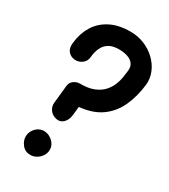

<svg xmlns="http://www.w3.org/2000/svg" viewBox="-243 -1124 1109 1257"><g transform="rotate(30 312.0 -496.0)"><path d="M122.5 -671Q97 -677 81.5 -699Q66 -721 71.5 -762Q79.5 -833.5 114 -889.8Q148.5 -946 210.5 -978.2Q272.5 -1010.5 363 -1010.5Q419 -1010.5 468.2 -990Q517.5 -969.5 554 -934.2Q590.5 -899 609.2 -854Q628 -809 623 -759.5Q612 -666 578 -591.5Q544 -517 480 -470.5Q416 -424 314.5 -414L307 -347Q303 -310.5 280.5 -288.2Q258 -266 228 -272Q193 -279 175.2 -304.5Q157.5 -330 161.5 -360L175.5 -495.5Q178.5 -520 199.2 -535Q220 -550 244.5 -550Q307 -549.5 348 -566.2Q389 -583 413.8 -610Q438.5 -637 451 -668Q463.5 -699 468.2 -728.5Q473 -758 475 -779Q479 -810.5 464.8 -831.2Q450.5 -852 422 -862.2Q393.5 -872.5 354 -872.5Q306 -872.5 277.2 -853.8Q248.5 -835 235 -803.8Q221.5 -772.5 218.5 -735Q216 -709.5 200.2 -693.2Q184.5 -677 163.2 -671.2Q142 -665.5 122.5 -671ZM109.5 -73Q109.5 -95 120.8 -116Q132 -137 151.8 -150.5Q171.5 -164 196.5 -164Q221.5 -164 243.2 -151.2Q265 -138.5 278.2 -117.8Q291.5 -97 290 -73Q289.5 -49.5 276.2 -29Q263 -8.5 241.5 4.2Q220 17 195.5 17Q156 17 132.8 -12Q109.5 -41 109.5 -73Z"/></g></svg>

Font: Edu NSW ACT Cursive
Style: Regular
Weight: 400
Designer: Tina and Corey Anderson, Eben Sorkin, Mirko Velimirovic
Foundry: Sorkin Type Co.
Version: Version 2.000